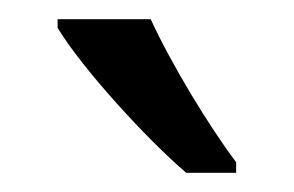

<svg xmlns="http://www.w3.org/2000/svg" viewBox="-20 -786 306 200"><path d="M137 -766H40V-757C66 -714 134 -640 174 -606H226V-617C198 -654 158 -720 137 -766Z"/></svg>

Font: Noto Sans Gujarati UI ExtraCondensed
Style: Regular
Weight: 400
Width: 2
Designer: Jelle Bosma - Monotype Design Team, Universal Thirst
Foundry: Monotype Imaging Inc.
Version: Version 2.106